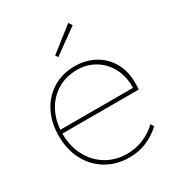

<svg xmlns="http://www.w3.org/2000/svg" viewBox="-177 -850 900 973"><g transform="rotate(-30 272.5 -363.0)"><path d="M40 -263Q40 -341 71 -401.5Q102 -462 158 -496Q214 -530 285 -530Q351 -530 403.5 -500.5Q456 -471 484.5 -417Q513 -363 510 -291L509 -265H52V-287H498L486 -270L488 -295Q488 -357 461.5 -405.5Q435 -454 389 -481Q343 -508 288 -508Q221 -508 170 -476.5Q119 -445 90.5 -389.5Q62 -334 62 -263Q62 -190 92.5 -133Q123 -76 176 -44Q229 -12 297 -12Q347 -12 391.5 -30.5Q436 -49 472 -83L484 -65Q445 -29 398.5 -9.5Q352 10 297 10Q222 10 163.5 -25Q105 -60 72.5 -122Q40 -184 40 -263ZM228 -626 368 -736 382 -715 238 -611Z"/></g></svg>

Font: Easer Grotesk Variable
Style: Regular
Weight: 400
Designer: Boardeaser, Bonnie Shaver-Troup, Thomas Jockin
Foundry: Lexend
Version: Version 1.001;Glyphs 3.1.2 (3151)